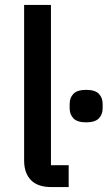

<svg xmlns="http://www.w3.org/2000/svg" viewBox="-20 -760 437 780"><path d="M189 0Q133 0 105.5 -28.5Q78 -57 78 -108V-740H187V-89H259V0ZM330 -263Q294 -263 278.5 -279Q263 -295 263 -320V-338Q263 -363 278.5 -379Q294 -395 330 -395Q366 -395 381.5 -379Q397 -363 397 -338V-320Q397 -295 381.5 -279Q366 -263 330 -263Z"/></svg>

Font: IBM Plex Sans Arabic Medium
Style: Regular
Weight: 500
Designer: Mike Abbink, Paul van der Laan, Pieter van Rosmalen, Wael Morcos, Khajak Apelian
Foundry: Bold Monday
Version: Version 1.1